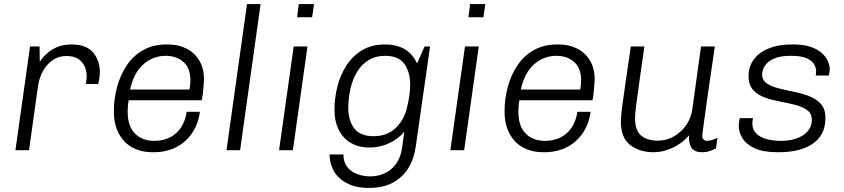

<svg xmlns="http://www.w3.org/2000/svg" viewBox="-20 -740 4159 946"><path d="M56 0 128 -511H175L176 -435Q176 -436 185.5 -449Q195 -462 214 -479Q233 -496 262.5 -508.5Q292 -521 334 -521Q405 -521 438.5 -481.5Q472 -442 472 -385Q472 -368 468.5 -348Q465 -328 463 -326H403Q406 -342 406.5 -350.5Q407 -359 407 -365Q407 -388 398 -410.5Q389 -433 367.5 -448.5Q346 -464 307 -464Q274 -464 249 -449.5Q224 -435 207 -413Q190 -391 180.5 -366.5Q171 -342 168 -321L123 0Z M732 10Q675 10 632 -13.5Q589 -37 565 -82.5Q541 -128 541 -192Q541 -253 557 -312Q573 -371 604.5 -418Q636 -465 685 -493Q734 -521 801 -521H808Q858 -521 898 -501Q938 -481 961.5 -442.5Q985 -404 985 -349Q985 -341 983.5 -323Q982 -305 980 -284Q978 -263 974 -246H614Q611 -229 610 -215.5Q609 -202 609 -191Q609 -118 645 -82Q681 -46 740 -46Q783 -46 817 -63Q851 -80 872 -112Q893 -144 900 -189H965Q956 -126 924.5 -81.5Q893 -37 845.5 -13.5Q798 10 738 10ZM621 -299H914Q917 -319 917.5 -328.5Q918 -338 918 -345Q918 -405 883.5 -435Q849 -465 796 -465Q735 -465 687 -423.5Q639 -382 621 -299Z M1096 0 1197 -720H1264L1163 0Z M1355 0 1427 -511H1495L1423 0ZM1444 -655 1452 -720H1527L1518 -655Z M1795 186Q1745 186 1708.5 171.5Q1672 157 1648.5 133.5Q1625 110 1614.5 80.5Q1604 51 1604 21H1672Q1672 58 1690.5 82Q1709 106 1739.5 117.5Q1770 129 1803 129Q1843 129 1877 113Q1911 97 1933 65Q1955 33 1961 -11L1972 -91Q1943 -56 1897.5 -34.5Q1852 -13 1799 -13Q1750 -13 1711 -34.5Q1672 -56 1650 -98.5Q1628 -141 1628 -200Q1628 -257 1642.5 -314Q1657 -371 1687 -417.5Q1717 -464 1764 -492.5Q1811 -521 1876 -521Q1934 -521 1973.5 -498Q2013 -475 2035 -427L2072 -511H2099L2029 -22Q2021 40 1993 86.5Q1965 133 1916.5 159.5Q1868 186 1795 186ZM1820 -69Q1887 -69 1928.5 -108.5Q1970 -148 1984 -205Q1992 -235 1996.5 -265.5Q2001 -296 2001 -322Q2001 -385 1972.5 -425Q1944 -465 1877 -465Q1831 -465 1796.5 -444Q1762 -423 1740 -387Q1718 -351 1707 -305Q1701 -276 1698.5 -253Q1696 -230 1696 -209Q1696 -147 1725 -108Q1754 -69 1820 -69Z M2199 0 2271 -511H2339L2267 0ZM2288 -655 2296 -720H2371L2362 -655Z M2657 10Q2600 10 2557 -13.5Q2514 -37 2490 -82.5Q2466 -128 2466 -192Q2466 -253 2482 -312Q2498 -371 2529.5 -418Q2561 -465 2610 -493Q2659 -521 2726 -521H2733Q2783 -521 2823 -501Q2863 -481 2886.5 -442.5Q2910 -404 2910 -349Q2910 -341 2908.5 -323Q2907 -305 2905 -284Q2903 -263 2899 -246H2539Q2536 -229 2535 -215.5Q2534 -202 2534 -191Q2534 -118 2570 -82Q2606 -46 2665 -46Q2708 -46 2742 -63Q2776 -80 2797 -112Q2818 -144 2825 -189H2890Q2881 -126 2849.5 -81.5Q2818 -37 2770.5 -13.5Q2723 10 2663 10ZM2546 -299H2839Q2842 -319 2842.5 -328.5Q2843 -338 2843 -345Q2843 -405 2808.5 -435Q2774 -465 2721 -465Q2660 -465 2612 -423.5Q2564 -382 2546 -299Z M3200 10Q3130 10 3084.5 -26Q3039 -62 3039 -139Q3039 -165 3045.5 -215Q3052 -265 3063 -339.5Q3074 -414 3088 -511H3155Q3142 -419 3131.5 -346.5Q3121 -274 3115 -226Q3109 -178 3109 -158Q3109 -97 3139 -72Q3169 -47 3221 -47Q3264 -47 3300 -67.5Q3336 -88 3360.5 -123Q3385 -158 3391 -201L3434 -511H3502Q3500 -495 3495.5 -464.5Q3491 -434 3485 -394.5Q3479 -355 3473 -312Q3467 -269 3461 -228Q3455 -187 3450.5 -152.5Q3446 -118 3443 -96.5Q3440 -75 3440 -71Q3440 -58 3447 -52Q3454 -46 3464 -46Q3475 -46 3489 -50.5Q3503 -55 3515 -61L3508 -9Q3495 -2 3477.5 4Q3460 10 3439 10Q3401 10 3386.5 -13Q3372 -36 3375 -74Q3355 -49 3327 -30.5Q3299 -12 3266.5 -1Q3234 10 3200 10Z M3811 10Q3739 10 3697 -10Q3655 -30 3637.5 -60Q3620 -90 3620 -119Q3620 -130 3621.5 -139.5Q3623 -149 3625 -158H3690Q3689 -151 3688 -144.5Q3687 -138 3687 -131Q3687 -103 3704.5 -84Q3722 -65 3754 -55.5Q3786 -46 3829 -46Q3863 -46 3890.5 -53.5Q3918 -61 3938 -74.5Q3958 -88 3969 -107Q3980 -126 3980 -149Q3980 -181 3957 -197.5Q3934 -214 3899 -223Q3864 -232 3824 -239.5Q3784 -247 3748.5 -259.5Q3713 -272 3690.5 -297Q3668 -322 3668 -366Q3668 -399 3682 -427.5Q3696 -456 3723.5 -477Q3751 -498 3791 -509.5Q3831 -521 3883 -521H3891Q3936 -521 3969.5 -510.5Q4003 -500 4024.5 -482.5Q4046 -465 4057 -443Q4068 -421 4068 -399Q4068 -390 4066.5 -381.5Q4065 -373 4063 -368H3999Q4000 -372 4000.5 -377.5Q4001 -383 4001 -391Q4001 -406 3991.5 -423Q3982 -440 3955.5 -452.5Q3929 -465 3877 -465Q3829 -465 3800.5 -454Q3772 -443 3758 -427.5Q3744 -412 3739.5 -397Q3735 -382 3735 -375Q3735 -345 3757.5 -329.5Q3780 -314 3815.5 -305Q3851 -296 3891 -288Q3931 -280 3966.5 -266.5Q4002 -253 4024.5 -228Q4047 -203 4047 -159Q4047 -112 4028.5 -79.5Q4010 -47 3977 -27Q3944 -7 3903.5 1.5Q3863 10 3820 10Z"/></svg>

Font: Chivo ExtraLight
Style: Italic
Weight: 250
Italic angle: -8.05°
Designer: Hector Gatti
Foundry: Omnibus-Type
Version: Version 2.002